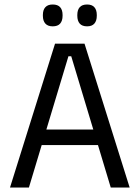

<svg xmlns="http://www.w3.org/2000/svg" viewBox="-20 -833 620 853"><path d="M24.5 0 224.5 -639H355.5L556 0H472L296.5 -583H284L108.5 0ZM144.5 -188.5V-257.5H435.5V-188.5ZM214 -716Q192.5 -716 181.5 -728.2Q170.5 -740.5 170.5 -763V-766.5Q170.5 -789 181.5 -801Q192.5 -813 214 -813Q236.5 -813 247.2 -801Q258 -789 258 -766.5V-763Q258 -740.5 247.2 -728.2Q236.5 -716 214 -716ZM367 -716Q345 -716 334.2 -728.2Q323.5 -740.5 323.5 -763V-766.5Q323.5 -789 334.2 -801Q345 -813 367 -813Q388.5 -813 399.2 -801Q410 -789 410 -766.5V-763Q410 -740.5 399.2 -728.2Q388.5 -716 367 -716Z"/></svg>

Font: Anek Odia Medium
Style: Regular
Weight: 400
Version: Version 1.003